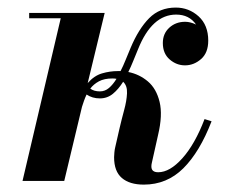

<svg xmlns="http://www.w3.org/2000/svg" viewBox="-20 -490 616 520"><path d="M144.5 -440.5H59V-455H263.5L217.5 -265Q235 -285 256.2 -291.2Q277.5 -297.5 299.5 -297.5Q303 -297.5 306.5 -297.5Q313.5 -311 320 -327.2Q326.5 -343.5 334 -361Q355.5 -412 384 -440.8Q412.5 -469.5 456 -469.5Q491.5 -469.5 517.8 -445.8Q544 -422 544 -380Q544 -347 524.5 -330Q505 -313 481 -313Q458 -313 439.5 -329Q421 -345 421 -373.5Q421 -399 438.5 -415Q456 -431 481.5 -431Q495.5 -431 511 -423.5Q492.5 -450.5 457 -450.5Q391.5 -450.5 354 -357Q347 -340.5 340.8 -324.8Q334.5 -309 327.5 -295Q357.5 -289 380.5 -269.5Q403.5 -250 412.2 -214.2Q421 -178.5 408 -124L391 -48Q390 -44 390 -39Q390 -23.5 408.5 -23.5Q440 -23.5 474 -61.5Q508 -99.5 534 -167.5L553 -161.5Q521 -78.5 476.5 -34.2Q432 10 369.5 10Q331 10 310 -8Q289 -26 289 -64Q289 -69.5 289.8 -77.2Q290.5 -85 292 -91L304 -143.5Q309.5 -167 316.2 -191.8Q323 -216.5 324 -237.2Q325 -258 313.5 -268.5Q301 -248.5 285.8 -236Q270.5 -223.5 250.5 -223.5Q230 -223.5 214.5 -234Q210.5 -225.5 207.5 -217Q204.5 -208.5 202 -200.5L154 0H41ZM284.5 -277.5Q262.5 -277.5 248 -269.8Q233.5 -262 224.5 -250Q234.5 -242.5 250.5 -242.5Q264.5 -242.5 275.2 -251.8Q286 -261 295.5 -276.5Q290.5 -277.5 284.5 -277.5Z"/></svg>

Font: Bodoni* 11pt Medium
Style: Italic
Weight: 500
Italic angle: -13°
Version: Version 2.3